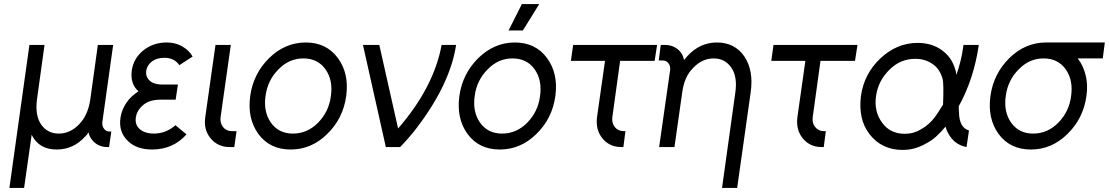

<svg xmlns="http://www.w3.org/2000/svg" viewBox="-20 -720 5429 940"><path d="M257 12Q341 12 398 -53Q403 -57 406.5 -62Q410 -67 414 -72Q415 -62 419.5 -53Q424 -44 430 -36Q458 0 507 0H514L525 -76H517Q499 -76 489 -90Q479 -103 481 -122L534 -500H459L422 -233Q411 -156 367 -111Q323 -66 268 -66Q212 -66 181 -111Q151 -156 161 -233L198 -500H124L26 200H98L135 -60Q171 12 257 12Z M851 -306H777Q728 -306 708 -330Q692 -348 696 -374Q700 -399 720 -416Q745 -437 785 -437Q833 -437 858 -401L923 -443Q914 -459 901 -471.5Q888 -484 870 -494Q838 -512 796 -512Q728 -512 679 -471Q633 -432 625 -374Q617 -309 658 -273Q641 -262 625.5 -248Q610 -234 599 -217Q576 -183 570 -145Q559 -74 607 -29Q649 12 725 12Q827 12 893 -62L839 -107Q794 -67 735 -66Q688 -66 663 -89Q640 -110 645 -145Q650 -179 680 -205Q711 -232 766 -232H840Z M1035 -500 985 -147Q976 -85 1011 -43Q1046 0 1104 0H1127L1138 -78H1115Q1088 -78 1072 -98Q1056 -119 1060 -147L1110 -500Z M1477 -512Q1376 -512 1298 -436Q1220 -359 1205 -250Q1190 -140 1245 -64Q1301 12 1403 12Q1505 12 1582 -64Q1660 -140 1675 -250Q1690 -360 1634 -436Q1578 -512 1477 -512ZM1465 -434Q1536 -434 1574 -380Q1611 -327 1600 -250Q1595 -211 1579.5 -179Q1564 -147 1538 -120Q1485 -66 1414 -66Q1344 -66 1306 -120Q1269 -173 1280 -250Q1285 -289 1301 -321.5Q1317 -354 1343 -380Q1395 -434 1465 -434Z M1757 -500 1869 0H1939Q1962 -24 1982.5 -47.5Q2003 -71 2021 -95Q2184 -309 2213 -500H2142Q2123 -396 2069.5 -293.5Q2016 -191 1929 -91L1837 -500Z M2501 -512Q2400 -512 2322 -436Q2244 -359 2229 -250Q2214 -140 2269 -64Q2325 12 2427 12Q2529 12 2606 -64Q2684 -140 2699 -250Q2714 -360 2658 -436Q2602 -512 2501 -512ZM2489 -434Q2560 -434 2598 -380Q2635 -327 2624 -250Q2619 -211 2603.5 -179Q2588 -147 2562 -120Q2509 -66 2438 -66Q2368 -66 2330 -120Q2293 -173 2304 -250Q2309 -289 2325 -321.5Q2341 -354 2367 -380Q2419 -434 2489 -434ZM2470 -571H2540L2620 -700H2535Z M2786 -500 2775 -422H2942L2903 -147Q2895 -85 2929 -43Q2964 0 3022 0H3032L3042 -78H3033Q3006 -78 2990 -98Q2974 -118 2978 -147L3016 -422H3185L3197 -500Z M3589 200 3655 -266Q3663 -321 3655 -365.5Q3647 -410 3624 -444Q3577 -512 3490 -512Q3406 -512 3345 -445Q3342 -441 3337.5 -436Q3333 -431 3329 -426Q3327 -436 3323 -446Q3319 -456 3312 -465Q3283 -500 3235 -500H3215L3205 -424H3224Q3242 -424 3252 -411Q3263 -397 3261 -378L3207 0H3231H3269H3282L3320 -267Q3330 -345 3374 -388Q3418 -434 3474 -434Q3530 -434 3561 -388Q3591 -344 3580 -267L3515 200Z M3767 -500 3756 -422H3923L3884 -147Q3876 -85 3910 -43Q3945 0 4003 0H4013L4023 -78H4014Q3987 -78 3971 -98Q3955 -118 3959 -147L3997 -422H4166L4178 -500Z M4473 -510Q4371 -510 4290 -434Q4210 -358 4195 -250Q4188 -195 4198 -148Q4208 -101 4237 -63Q4297 14 4399 14Q4459 14 4511 -16Q4539 -30 4563 -51.5Q4587 -73 4609 -100Q4613 -86 4618.5 -74.5Q4624 -63 4631 -53Q4645 -32 4664.5 -19Q4684 -6 4712 0L4724 -81Q4712 -85 4703 -92Q4694 -99 4688 -110Q4682 -121 4678.5 -136.5Q4675 -152 4675 -173Q4674 -177 4674 -184Q4674 -191 4674 -200Q4711 -267 4735.5 -342Q4760 -417 4772 -500H4697Q4692 -460 4683 -423Q4674 -386 4662 -353Q4661 -361 4660 -368Q4659 -375 4656 -382Q4639 -441 4589 -476Q4540 -510 4473 -510ZM4461 -432Q4510 -432 4545 -407Q4580 -384 4594 -337Q4598 -324 4598.5 -291.5Q4599 -259 4597 -208Q4584 -187 4574.5 -172Q4565 -157 4558 -148Q4529 -109 4489 -87Q4471 -76 4451.5 -70.5Q4432 -65 4410 -65Q4338 -65 4299 -119Q4258 -174 4269 -250Q4280 -326 4335 -379Q4388 -432 4461 -432Z M5101 -512Q5000 -512 4922 -436Q4844 -359 4829 -250Q4814 -140 4869 -64Q4925 12 5027 12Q5129 12 5206 -64Q5284 -140 5299 -250Q5303 -277 5302 -303Q5301 -329 5295 -353Q5289 -376 5279.5 -396.5Q5270 -417 5256 -434H5379L5389 -512ZM5089 -434Q5160 -434 5198 -380Q5235 -327 5224 -250Q5219 -211 5203.5 -179Q5188 -147 5162 -120Q5109 -66 5038 -66Q4968 -66 4930 -120Q4893 -173 4904 -250Q4909 -289 4925 -321.5Q4941 -354 4967 -380Q5019 -434 5089 -434Z"/></svg>

Font: Unageo
Style: Regular-Italic
Weight: 400
Designer: Richard Sepsi
Foundry: Richard Sepsi
Version: Version 2.000